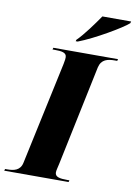

<svg xmlns="http://www.w3.org/2000/svg" viewBox="-137 -995 746 1058"><g transform="rotate(10 236.0 -465.5)"><path d="M229 -779 227 -771H238C324 -803 474 -891 506 -921L509 -931H348C318 -887 267 -816 229 -779ZM-37 0H323L326 -10H313C274 -10 245 -14 245 -40C245 -52 250 -67 255 -91L372 -650C383 -697 418 -704 459 -704H471L474 -714H112L109 -704H121C161 -704 188 -700 188 -674C188 -669 188 -659 183 -636L60 -62C51 -17 15 -10 -22 -10H-34Z"/></g></svg>

Font: Noto Serif Display SemiCondensed Black
Style: Italic
Weight: 900
Width: 4
Italic angle: -12°
Designer: Monotype Design Team
Foundry: Monotype Imaging Inc.
Version: Version 2.009